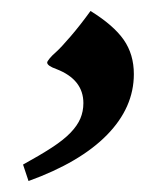

<svg xmlns="http://www.w3.org/2000/svg" viewBox="-20 -162 280 350"><path d="M22 138Q53 121 74.5 107Q96 93 108.5 80Q121 67 126.5 54Q132 41 132 26Q132 -17 83 -36Q66 -42 66 -48Q66 -50 70.5 -55.5Q75 -61 82 -67Q91 -75 109 -96Q127 -117 145 -142Q187 -116 205.5 -89.5Q224 -63 224 -27Q224 34 175 84Q126 134 32 168Z"/></svg>

Font: Praegefest
Style: Regular
Weight: 600
Designer: Peter Wiegel nach alter Vorlage
Foundry: Peter Wiegel
Version: Version 1.000